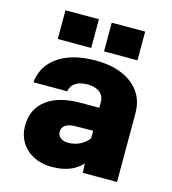

<svg xmlns="http://www.w3.org/2000/svg" viewBox="-116 -875 882 982"><g transform="rotate(15 325.0 -384.0)"><path d="M410 0 405 -87V-374Q405 -406 381.5 -424.5Q358 -443 317 -443Q277 -443 253 -427Q229 -411 225 -382H46Q52 -441 87 -483.5Q122 -526 183 -549Q244 -572 326 -572Q405 -572 464.5 -547.5Q524 -523 557.5 -476.5Q591 -430 591 -364V0ZM246 12Q193 12 151 -9.5Q109 -31 85.5 -69.5Q62 -108 62 -157Q62 -245 126.5 -294Q191 -343 307 -343H421L420 -222L309 -220Q277 -220 259 -207.5Q241 -195 241 -173Q241 -154 256 -141.5Q271 -129 297 -129Q335 -129 365 -146Q395 -163 413 -193L431 -84Q405 -35 358.5 -11.5Q312 12 246 12ZM354 -628V-780H531V-628ZM109 -628V-780H286V-628Z"/></g></svg>

Font: Azeret Mono ExtraBold
Style: Regular
Weight: 800
Designer: Martin Vácha
Foundry: Displaay
Version: Version 1.002